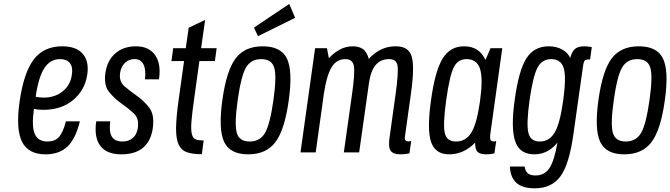

<svg xmlns="http://www.w3.org/2000/svg" viewBox="-20 -789 3471 994"><path d="M81.4 -262.7Q61.4 -120.4 94 -55.2Q126.6 10 215.9 10Q287.3 10 329.9 -31.1Q372.4 -72.3 393.4 -160.7H321.3Q306 -102.3 284.9 -79.4Q263.9 -56.4 226.4 -56.4Q176.6 -56.4 159.9 -95.9Q143.1 -135.4 155.7 -225.6Q166.6 -222.9 178.8 -221.6Q191 -220.4 204.1 -220.4Q298.7 -220.4 359.6 -272.1Q420.6 -323.7 432 -404.4Q441.6 -473 407.8 -511.1Q374 -549.3 301.9 -549.3Q207 -549.3 155.1 -481.7Q103.1 -414.1 81.4 -262.7ZM290.6 -482.9Q325.6 -482.9 341.9 -462.2Q358.3 -441.6 352.1 -402.7Q345 -349.1 305 -316.4Q265 -283.7 205.6 -283.7Q195.6 -283.7 185.9 -284.8Q176.1 -285.9 164.7 -287.9Q178.7 -388 209.1 -435.4Q239.4 -482.9 290.6 -482.9Z M771 -125.1Q780.7 -194 753.3 -230.4Q725.9 -266.7 689.8 -292Q653.7 -317.3 624.6 -342.1Q595.6 -367 601.7 -411.4Q606.6 -444 626.9 -463.6Q647.1 -483.1 676.3 -483.1Q708.6 -483.1 722.5 -456.2Q736.4 -429.3 730.7 -378.3H803.1Q815 -458.6 782.9 -503.9Q750.9 -549.3 683.4 -549.3Q619.4 -549.3 577.2 -512.9Q535 -476.4 525.7 -411.4Q516.7 -347.7 544.4 -313.4Q572 -279 607.6 -254Q643.3 -229 672 -202.6Q700.7 -176.3 693.6 -127.4Q688.7 -92.7 667.6 -74.6Q646.6 -56.4 613.7 -56.4Q574.4 -56.4 558.9 -81.9Q543.4 -107.4 550.9 -161H478.1Q466.3 -77.1 499.6 -33.6Q532.9 10 608.4 10Q679.6 10 720.5 -24.3Q761.4 -58.6 771 -125.1Z M876.6 -539.3 867.7 -472.9H932.9L905.6 -277.6Q892.3 -184.3 891.5 -127.8Q890.7 -71.3 904.7 -41Q918.7 -10.7 948.1 -0.7Q977.6 9.3 1025 9.3L1034.4 -61.7Q1008.4 -61.7 993.6 -67.1Q978.9 -72.6 973.3 -94.4Q967.7 -116.1 971.1 -159.6Q974.6 -203.1 985.3 -279.3L1012.3 -472.9H1092.4L1101.6 -539.3H1021.1L1042 -686L956.9 -645.3L941.7 -539.3Z M1131.4 -272.9Q1109.9 -119.3 1140.2 -54.6Q1170.6 10 1264.9 10Q1358.1 10 1405.9 -53.4Q1453.7 -116.7 1474.7 -268.3Q1496.3 -421.9 1465.6 -485.6Q1435 -549.3 1340 -549.3Q1247.4 -549.3 1200.1 -486.9Q1152.7 -424.4 1131.4 -272.9ZM1210.6 -271Q1228.1 -395.4 1253.4 -439.1Q1278.6 -482.9 1332.1 -482.9Q1386.1 -482.9 1399.6 -439.1Q1413.1 -395.4 1395.6 -271Q1378 -145.9 1352.1 -101.1Q1326.3 -56.4 1272.3 -56.4Q1218.7 -56.4 1205.9 -101.1Q1193 -145.9 1210.6 -271ZM1315.7 -601.9 1508 -696.7 1477.4 -768.6 1294.7 -646Z M1768.1 -482.9Q1806 -482.9 1812.1 -446.6Q1818.3 -410.3 1802.1 -298.6L1760 0H1839.4L1889.9 -357.1Q1899.1 -422.1 1924.7 -452.5Q1950.3 -482.9 1994.6 -482.9Q2032.7 -482.9 2038.1 -448.4Q2043.6 -413.9 2027.7 -298.6L1996.9 -78.7Q1989.3 -28.1 2002.1 -9.1Q2014.9 10 2054.9 10Q2065.4 10 2075.4 8.9Q2085.4 7.7 2099.6 5.1L2108.9 -58.9Q2097.6 -57.1 2095.9 -57.1Q2082.6 -57.1 2078.4 -63.5Q2074.1 -69.9 2076.7 -83.9L2107.9 -307.4Q2127.1 -445.4 2111.1 -497.4Q2095.1 -549.3 2029.6 -549.3Q1985.9 -549.3 1950.9 -531.8Q1915.9 -514.3 1889.4 -484Q1879 -521.6 1858.2 -535.4Q1837.4 -549.3 1807.4 -549.3Q1769.6 -549.3 1738.3 -531.9Q1707 -514.6 1682.7 -487.6L1672.7 -539.3H1611.3L1535.7 0H1614.4L1656.7 -303.4Q1670.7 -397.7 1696.5 -440.3Q1722.3 -482.9 1768.1 -482.9Z M2519.4 -539.3 2493.4 -479Q2476.4 -514.7 2449.2 -532Q2422 -549.3 2382.1 -549.3Q2310.4 -549.3 2271.4 -485.7Q2232.4 -422.1 2211.4 -270.4Q2190 -119.3 2211.5 -54.6Q2233 10 2305.7 10Q2342.6 10 2376.9 -5.4Q2411.3 -20.7 2439.9 -50.7Q2439.3 -16.6 2452 -3.3Q2464.7 10 2497.6 10Q2508.1 10 2517.8 8.9Q2527.4 7.7 2539.6 5.1L2548.9 -58.9Q2544.9 -57.6 2541.9 -57.2Q2538.9 -56.9 2535.7 -56.9Q2522.4 -56.9 2519.1 -66.5Q2515.9 -76.1 2518.1 -93.1L2580.3 -539.3ZM2464.7 -262.7Q2448.6 -149.4 2420.5 -102.9Q2392.4 -56.4 2340.6 -56.4Q2292.9 -56.4 2282.6 -100.6Q2272.4 -144.9 2290.6 -275.1Q2308.1 -398.9 2329.4 -440.9Q2350.7 -482.9 2395.1 -482.9Q2449.4 -482.9 2465.4 -431.9Q2481.3 -380.9 2464.7 -262.7Z M3043.7 -545Q3031.7 -547.3 3022.6 -548.3Q3013.4 -549.3 3005 -549.3Q2972.4 -549.3 2956.5 -535.4Q2940.6 -521.6 2931.9 -489Q2920 -516.3 2890.1 -532.8Q2860.3 -549.3 2821.3 -549.3Q2744.7 -549.3 2705.1 -486.8Q2665.4 -424.3 2644.7 -272.1Q2624.3 -128 2646.6 -59Q2669 10 2746.3 10Q2767.7 10 2785.9 4.8Q2804.1 -0.4 2818.7 -9.1Q2833.3 -17.7 2845 -28.6Q2856.7 -39.4 2865.9 -51Q2849.9 43 2824.5 81.2Q2799.1 119.4 2752.6 119.4Q2726 119.4 2712.7 108.5Q2699.4 97.6 2696 73.1H2619.6Q2622.7 131 2654.3 158.4Q2685.9 185.9 2748.6 185.9Q2835.3 185.9 2881.1 124.3Q2927 62.7 2948.6 -94.4L2998.1 -443.9Q3000.1 -460.9 3003.6 -469.4Q3007 -477.9 3016 -479.9Q3019.6 -481 3023.9 -481.6Q3028.1 -482.1 3034.9 -480.7ZM2721.9 -272.7Q2739.4 -394.1 2762.5 -438.5Q2785.6 -482.9 2834.1 -482.9Q2883.3 -482.9 2898 -437.6Q2912.7 -392.4 2895.9 -270.1Q2879 -147.9 2851.2 -102.1Q2823.4 -56.4 2774.3 -56.4Q2726.7 -56.4 2715.5 -101.4Q2704.3 -146.3 2721.9 -272.7Z M3078.4 -272.9Q3056.9 -119.3 3087.2 -54.6Q3117.6 10 3211.9 10Q3305.1 10 3352.9 -53.4Q3400.7 -116.7 3421.7 -268.3Q3443.3 -421.9 3412.6 -485.6Q3382 -549.3 3287 -549.3Q3194.4 -549.3 3147.1 -486.9Q3099.7 -424.4 3078.4 -272.9ZM3157.6 -271Q3175.1 -395.4 3200.4 -439.1Q3225.6 -482.9 3279.1 -482.9Q3333.1 -482.9 3346.6 -439.1Q3360.1 -395.4 3342.6 -271Q3325 -145.9 3299.1 -101.1Q3273.3 -56.4 3219.3 -56.4Q3165.7 -56.4 3152.9 -101.1Q3140 -145.9 3157.6 -271Z"/></svg>

Font: Secuela ExtLt
Style: Italic
Weight: 200
Italic angle: -8°
Designer: Fernando Haro
Foundry: deFharo
Version: Version 1.704